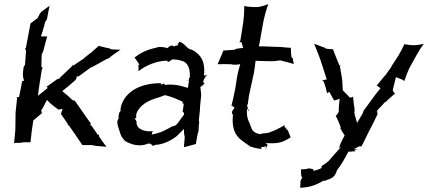

<svg xmlns="http://www.w3.org/2000/svg" viewBox="-20 -675 2006 900"><path d="M57 -219C58 -219 60 -215 60 -214L53 -147V-145L52 -68C50 -46 48 -24 46 -3C51 -7 62 -5 68 -5H69L91 -8H123V-9C126 -43 131 -77 136 -111H137C151 -122 163 -134 177 -145L173 -157C185 -174 192 -194 201 -207V-206C215 -189 236 -174 254 -161L269 -164H271C272 -164 272 -165 273 -165V-163L268 -148C268 -147 266 -143 266 -143L265 -142C275 -128 287 -110 297 -95L298 -94V-89V-88C299 -89 302 -87 303 -87L335 -41C345 -26 356 -9 366 5H410L431 9C447 10 463 12 478 13H479C467 -2 455 -19 444 -36V-42V-43C443 -42 439 -44 438 -44L408 -87C407 -87 405 -88 403 -88C403 -88 405 -92 405 -93C404 -94 406 -98 406 -98V-99C405 -98 403 -100 402 -101L330 -204V-203H329L319 -206C305 -222 285 -236 272 -248C292 -263 315 -283 335 -301C336 -304 340 -312 340 -317C343 -317 348 -317 350 -318L406 -359L409 -360H411L483 -400H487C506 -416 526 -429 545 -442C531 -442 515 -443 500 -444L491 -449C474 -451 457 -457 443 -460C424 -442 400 -422 378 -406C377 -406 375 -404 375 -403H376C360 -391 341 -380 324 -368L321 -372V-371C321 -370 320 -368 319 -366L260 -310C260 -309 259 -309 258 -308H263L261 -307L250 -305L199 -269L198 -268C201 -268 203 -265 203 -262L158 -226C160 -246 163 -266 166 -286L176 -348C176 -350 179 -356 180 -356L181 -357C179 -357 175 -360 174 -362C175 -382 174 -404 176 -423C178 -423 181 -430 181 -432L183 -436C188 -459 196 -484 201 -504V-505C193 -502 180 -506 172 -504C178 -524 187 -549 191 -571L200 -585C204 -606 208 -627 212 -647V-648C201 -639 186 -629 174 -620L168 -612L166 -610C166 -609 165 -608 165 -607L156 -590C145 -582 133 -573 123 -565C116 -526 108 -488 101 -449C99 -449 97 -450 96 -450C97 -449 98 -448 99 -446L102 -434C100 -414 99 -390 97 -371C96 -370 93 -365 93 -364C93 -364 91 -361 91 -361C88 -341 84 -318 93 -298C92 -298 89 -296 88 -295C87 -295 84 -293 84 -294L82 -293C83 -293 83 -289 83 -288C83 -288 81 -285 82 -285C79 -264 73 -239 69 -220ZM342 -204V-205H341C341 -204 342 -204 342 -204Z M538 -121C525 -108 529 -95 541 -58C546 -38 555 -25 568 -13C595 2 633 16 678 -3C679 -1 685 0 687 -1H689V0C691 13 709 7 706 3V4C738 4 772 -12 795 -27C815 -40 824 -54 832 -60C838 -65 841 -69 842 -72C842 -65 843 -55 843 -48L846 -32C845 -17 843 0 842 15C861 11 878 5 898 0L905 -39C906 -46 909 -56 911 -62V-63C911 -69 911 -78 912 -85C912 -85 912 -87 912 -87C913 -94 915 -104 912 -111L916 -148C918 -160 917 -175 919 -188L923 -227C923 -241 920 -256 919 -268C925 -268 936 -282 940 -285C939 -285 936 -286 935 -288H934C933 -289 932 -289 931 -289C932 -289 933 -292 933 -293C934 -296 934 -301 943 -315C946 -319 950 -322 952 -324V-325C949 -323 944 -321 940 -321C938 -321 937 -322 936 -321C941 -364 933 -396 913 -417C904 -427 889 -438 879 -442C855 -444 847 -474 820 -479C816 -474 807 -450 810 -458C813 -464 802 -462 797 -457H795C793 -462 779 -465 767 -451H766C766 -451 766 -449 767 -449C752 -454 726 -458 711 -451C670 -443 639 -427 611 -406V-405C617 -396 625 -386 631 -376C632 -375 632 -375 633 -375C633 -374 632 -374 632 -373L629 -369C630 -359 629 -349 629 -342V-341C664 -369 715 -390 764 -391C765 -390 764 -389 765 -388C767 -379 778 -392 788 -396L787 -397C803 -396 817 -395 828 -391C861 -385 871 -354 870 -315V-313C865 -308 865 -304 865 -301C866 -302 866 -301 867 -302C864 -290 863 -276 861 -264C862 -259 815 -285 755 -277C752 -275 752 -287 742 -281C741 -279 739 -277 738 -276V-278C738 -282 733 -285 731 -285C690 -285 651 -277 619 -261C581 -241 549 -207 544 -158C545 -157 546 -157 548 -156C537 -153 535 -130 536 -123C536 -122 537 -120 537 -119C536 -120 534 -120 533 -121ZM612 -121 613 -120C614 -121 620 -123 620 -123C616 -122 620 -135 618 -138C633 -185 680 -206 723 -218C733 -221 744 -226 753 -229C769 -226 786 -219 801 -214C820 -203 838 -202 837 -194C836 -194 833 -193 833 -192C838 -190 841 -189 841 -189C841 -182 840 -177 839 -171C838 -164 838 -159 836 -152C836 -151 837 -150 838 -150C852 -141 835 -131 818 -104C814 -100 811 -95 807 -91C804 -89 800 -86 796 -83C796 -84 794 -85 793 -85C777 -78 756 -64 732 -55C718 -51 703 -46 691 -44C692 -46 694 -50 693 -53C693 -55 695 -58 697 -59V-60C652 -56 619 -72 620 -102C621 -110 613 -113 612 -121ZM744 -283 749 -288V-289C748 -288 746 -285 744 -283ZM853 -296C854 -296 856 -296 857 -297C856 -297 854 -297 853 -296ZM857 -297 865 -301C865 -299 863 -297 861 -297Z M1000 -374C1019 -374 1042 -375 1062 -374L1072 -372C1083 -371 1096 -372 1106 -374C1101 -356 1094 -333 1091 -312L1083 -261C1078 -234 1071 -204 1065 -179L1066 -178C1069 -181 1076 -171 1080 -170C1079 -169 1077 -168 1077 -167C1077 -166 1076 -165 1076 -164C1076 -163 1068 -159 1068 -150C1069 -149 1067 -143 1067 -142C1066 -133 1071 -140 1073 -143C1067 -104 1072 -69 1087 -45C1099 -25 1117 -13 1154 12C1169 17 1187 22 1207 23L1209 22C1208 21 1206 21 1205 20C1203 18 1204 14 1207 14H1216C1224 12 1225 7 1226 10C1226 16 1226 23 1224 27H1225C1226 23 1228 16 1231 11C1237 1 1233 3 1231 1C1229 0 1227 -3 1225 -4C1249 -3 1270 -3 1286 -6C1308 -10 1324 -20 1342 -31V-32C1338 -43 1333 -54 1329 -65L1325 -67C1321 -74 1316 -79 1312 -84C1313 -85 1316 -88 1317 -90C1301 -81 1287 -71 1240 -53C1231 -51 1221 -50 1207 -49L1204 -47V-46C1187 -47 1176 -53 1166 -61C1158 -71 1157 -83 1143 -113C1138 -128 1136 -145 1138 -164C1139 -164 1141 -163 1143 -162L1137 -186C1136 -187 1137 -187 1137 -188C1139 -186 1140 -184 1140 -182H1141C1144 -200 1145 -218 1149 -236L1170 -332C1173 -351 1176 -372 1178 -390C1204 -389 1233 -388 1260 -388C1270 -389 1286 -391 1294 -392C1301 -391 1313 -386 1322 -385L1357 -375L1352 -402L1346 -408L1344 -431C1345 -437 1343 -445 1343 -451C1327 -451 1311 -454 1294 -455C1261 -455 1227 -458 1193 -458C1195 -466 1198 -477 1199 -486L1211 -554C1216 -588 1227 -625 1237 -654L1236 -655C1224 -650 1204 -644 1189 -642H1188C1168 -641 1141 -643 1125 -647V-646C1125 -618 1123 -581 1117 -550L1107 -487C1107 -485 1104 -479 1102 -478V-477C1104 -478 1110 -478 1113 -477L1112 -476C1115 -467 1118 -458 1120 -450C1110 -450 1098 -448 1087 -446L1080 -442L1027 -438C1019 -416 1008 -394 1000 -374ZM1142 -161 1143 -162C1146 -160 1148 -158 1146 -156C1145 -156 1144 -156 1144 -155C1143 -157 1142 -160 1142 -161ZM1143 -153 1144 -155C1144 -154 1142 -153 1142 -153C1142 -153 1143 -153 1144 -153ZM1217 14H1222C1218 15 1214 15 1217 14ZM1344 -451 1345 -452V-451Z M1453 -469C1466 -437 1481 -400 1492 -364L1509 -311C1510 -308 1511 -305 1513 -303C1507 -304 1497 -297 1492 -300L1490 -299C1493 -298 1496 -294 1498 -291C1504 -275 1510 -255 1513 -239L1514 -238C1515 -240 1521 -243 1524 -244L1546 -204C1554 -205 1566 -209 1572 -213C1571 -195 1567 -172 1568 -151L1562 -141C1561 -139 1556 -133 1554 -133V-132C1561 -119 1569 -100 1575 -84C1577 -81 1577 -75 1576 -71H1577C1582 -60 1589 -51 1595 -41C1596 -41 1595 -40 1595 -40C1596 -40 1596 -42 1596 -41C1581 -14 1572 5 1570 18C1573 18 1577 17 1580 16L1571 22C1554 42 1540 56 1522 78C1510 89 1497 98 1484 105H1489C1491 106 1487 111 1485 112L1484 114H1485C1473 120 1461 123 1450 126C1449 112 1440 119 1431 114C1419 117 1405 119 1392 119L1391 120C1391 127 1390 158 1398 157C1395 159 1391 168 1389 172C1388 183 1388 194 1387 205C1430 204 1463 192 1492 174C1497 170 1501 174 1504 172C1506 171 1511 169 1514 168C1541 160 1552 149 1559 124C1580 98 1597 66 1614 35C1616 36 1621 36 1624 36C1628 35 1630 35 1640 34C1642 34 1644 35 1645 36L1646 35C1644 34 1643 32 1643 30C1641 27 1657 26 1660 25H1647C1644 24 1640 24 1637 24C1640 23 1644 21 1647 20L1659 13C1663 11 1672 10 1675 11V10C1691 -19 1706 -55 1724 -87L1750 -140L1749 -146C1749 -148 1748 -153 1746 -154C1756 -167 1771 -180 1783 -195L1787 -196C1801 -211 1818 -224 1831 -236L1832 -237C1828 -240 1822 -246 1821 -253C1827 -274 1831 -296 1836 -314C1845 -307 1868 -305 1874 -295H1875C1882 -313 1890 -338 1900 -358L1930 -412C1940 -431 1953 -452 1966 -468L1965 -469C1952 -466 1933 -463 1918 -463C1904 -463 1887 -466 1875 -468V-467C1868 -452 1858 -432 1848 -415L1818 -369C1811 -353 1797 -339 1788 -324L1782 -318C1770 -302 1756 -287 1745 -273C1753 -273 1758 -263 1764 -262C1753 -249 1740 -232 1729 -217L1688 -161C1688 -160 1685 -157 1684 -158V-157C1685 -157 1684 -153 1683 -152L1681 -145C1673 -130 1662 -114 1654 -99C1650 -114 1644 -130 1641 -146L1642 -155V-166C1638 -184 1637 -206 1635 -221L1634 -222C1632 -219 1623 -217 1619 -218C1609 -231 1594 -243 1586 -253H1587C1585 -268 1586 -290 1583 -308L1573 -367C1573 -368 1576 -370 1576 -371V-372L1571 -368C1561 -394 1550 -418 1541 -444C1531 -444 1519 -446 1508 -447L1501 -452C1484 -457 1467 -465 1453 -470Z"/></svg>

Font: Charger Mayhem
Style: Obl
Weight: 400
Designer: Jasper
Foundry: Cannot Into Space Fonts
Version: Version 0.98